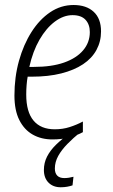

<svg xmlns="http://www.w3.org/2000/svg" viewBox="-20 -561 461 786"><path d="M228.5 205.6Q197.3 205.6 178.5 186.5Q159.7 167.5 159.7 134.8Q159.7 105.5 172.6 80.1Q185.5 54.7 209.5 31.2Q233.4 7.8 266.6 -15.1L308.6 -19.5Q279.8 3.9 256.1 28.1Q232.4 52.2 218.5 77.1Q204.6 102.1 204.6 128.9Q204.6 147.9 214.4 158Q224.1 168 243.2 168Q252.4 168 262.2 166.5Q272 165 280.8 162.6L276.9 197.8Q267.1 201.2 254.9 203.4Q242.7 205.6 228.5 205.6ZM194.8 9.8Q148.9 9.8 114 -10Q79.1 -29.8 59.1 -69.6Q39.1 -109.4 39.1 -169.9Q39.1 -245.1 57.6 -311.8Q76.2 -378.4 108.9 -429.9Q141.6 -481.4 185.5 -511Q229.5 -540.5 281.2 -540.5Q333.5 -540.5 363.5 -512.7Q393.6 -484.9 393.6 -432.6Q393.6 -391.1 375 -356.7Q356.4 -322.3 320.1 -298.1Q283.7 -273.9 231 -260.5Q178.2 -247.1 109.9 -247.1H93.3Q90.3 -231.4 88.9 -212.4Q87.4 -193.4 87.4 -173.8Q87.4 -103 117.2 -67.4Q147 -31.7 204.1 -31.7Q236.8 -31.7 265.1 -40.8Q293.5 -49.8 319.3 -63.5V-20Q295.4 -6.8 264.2 1.5Q232.9 9.8 194.8 9.8ZM100.1 -287.1H118.7Q191.4 -287.1 242.2 -304.9Q293 -322.8 320.3 -355Q347.7 -387.2 347.7 -429.7Q347.7 -460.9 330.1 -480Q312.5 -499 276.9 -499Q240.2 -499 204.8 -472.7Q169.4 -446.3 141.8 -398.7Q114.3 -351.1 100.1 -287.1Z"/></svg>

Font: Open Sans SemiCondensed Light
Style: Italic
Weight: 300
Width: 4
Italic angle: -12°
Designer: Monotype Design Team
Foundry: Monotype Imaging Inc.
Version: Version 3.000